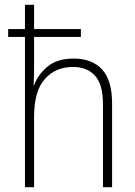

<svg xmlns="http://www.w3.org/2000/svg" viewBox="-20 -780 564 800"><path d="M122 -760V-659H317V-626H122V-500Q122 -478 121.5 -461.5Q121 -445 120 -425H122Q138 -469 178 -502.5Q218 -536 287 -536Q364 -536 405.5 -490.5Q447 -445 447 -350V0H409V-346Q409 -428 376 -464.5Q343 -501 284 -501Q211 -501 166.5 -450.5Q122 -400 122 -293V0H84V-626H14V-659H84V-760Z"/></svg>

Font: Noto Sans Arabic SemCond ExtLt
Style: Regular
Weight: 200
Width: 4
Designer: Monotype Design Team, Nadine Chahine, Nizar Qandah and Khaled Hosny
Foundry: Monotype Imaging Inc.
Version: Version 2.012; ttfautohint (v1.8.4.7-5d5b)